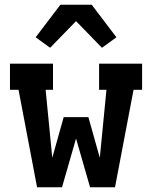

<svg xmlns="http://www.w3.org/2000/svg" viewBox="-20 -788 640 808"><path d="M136 0 58 -410H22V-520H203V-410H172L200 -124L248 -295H352L400 -124L428 -410H397V-520H578V-410H542L464 0H359L300 -205L241 0ZM191 -587 130 -631 234 -768H366L470 -631L409 -587L300 -699Z"/></svg>

Font: Iosevka HT Extrabold Extended
Style: Regular
Weight: 800
Width: 7
Monospace: yes
Designer: Belleve Invis
Foundry: Belleve Invis
Version: Version 32.3.0; ttfautohint (v1.8.4)